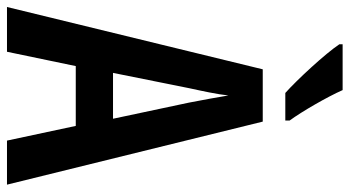

<svg xmlns="http://www.w3.org/2000/svg" viewBox="-240 -736 977 536"><g transform="rotate(90 248.0 -468.5)"><path d="M232 -937H104V-928C130 -889 203 -810 240 -777H317V-789C292 -823 251 -894 232 -937ZM373 0H496L320 -714H174L0 0H125L165 -192H332ZM267 -508 312 -296H184L227 -510C234 -542 244 -588 247 -618C253 -583 258 -554 267 -508Z"/></g></svg>

Font: Noto Sans Sinhala UI ExtraCondensed SemiBold
Style: Regular
Weight: 600
Width: 2
Designer: Jelle Bosma - Monotype Design Team
Foundry: Monotype Imaging Inc.
Version: Version 2.006